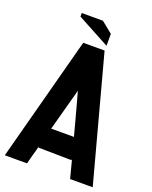

<svg xmlns="http://www.w3.org/2000/svg" viewBox="-155 -930 804 1014"><g transform="rotate(20 247.0 -422.5)"><path d="M186 -700H306L494 0H367L340 -104V-96L153 -99V-106Q150 -94 146.5 -80.5Q143 -67 139 -54Q135 -40 131.5 -26Q128 -12 125 0H0ZM182 -216H310Q299 -260 287 -302Q275 -344 264 -387L246 -452ZM125 -825V-845H244L307 -794V-727Z"/></g></svg>

Font: Tschichold
Style: Bold
Weight: 700
Designer: Peter Wiegel
Foundry: Peter Wiegel
Version: Version 1.000; ttfautohint (v1.3)